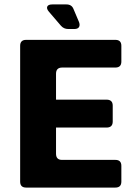

<svg xmlns="http://www.w3.org/2000/svg" viewBox="-20 -847 633 867"><path d="M98 0Q71 0 71 -27V-640Q71 -667 98 -667H501Q528 -667 528 -640V-569Q528 -542 501 -542H261Q233 -542 233 -514V-397H461Q489 -397 489 -370V-298Q489 -271 461 -271H233V-153Q233 -125 260 -125H501Q528 -125 528 -98V-27Q528 0 501 0ZM288 -716Q268 -716 255 -731L201 -794Q189 -808 193.5 -817.5Q198 -827 216 -827H280Q304 -827 312 -806L337 -747Q342 -733 336.5 -724.5Q331 -716 316 -716Z"/></svg>

Font: Pitagon Sans
Style: Bold
Weight: 700
Designer: Travis Tran
Foundry: Pitagon
Version: Version 1.001; ttfautohint (v1.8.4.7-5d5b);gftools[0.9.26]